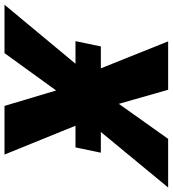

<svg xmlns="http://www.w3.org/2000/svg" viewBox="-6 -772 750 833"><g transform="rotate(-90 368.5 -355.0)"><path d="M123 -292 146 -402H240L115 -710H326L393 -486L555 -710H765L509 -402H607L584 -292H489L606 0H396L335 -214L183 0H-28L213 -292Z"/></g></svg>

Font: Raleway Black
Style: Italic
Weight: 900
Italic angle: -12°
Designer: Matt McInerney, Pablo Impallari, Rodrigo Fuenzalida
Foundry: Matt McInerney, Pablo Impallari, Rodrigo Fuenzalida
Version: Version 4.101;RELEASE